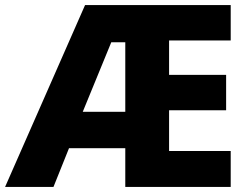

<svg xmlns="http://www.w3.org/2000/svg" viewBox="-24 -734 976 754"><path d="M882 0H468V-152H247L186 0H-4L310 -714H882V-575H640V-440H864V-301H640V-141H882ZM301 -295H468V-568H413Z"/></svg>

Font: Noto Sans Meetei Mayek ExtraBold
Style: Regular
Weight: 800
Designer: Monotype Design Team and Neelakash Kshetrimayum
Foundry: Monotype Imaging Inc.
Version: Version 2.002; ttfautohint (v1.8.4.7-5d5b)